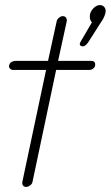

<svg xmlns="http://www.w3.org/2000/svg" viewBox="-20 -736 440 763"><path d="M310.1 -551.8Q296.9 -551.8 296.9 -562Q296.9 -564.5 303.2 -575.2L345.2 -647Q336.9 -655.3 336.9 -670.9Q336.9 -687.5 349.9 -701.7Q362.8 -715.8 377 -715.8Q387.2 -715.8 393.6 -709Q399.9 -702.1 399.9 -692.9Q399.9 -684.6 396 -674.6Q392.1 -664.6 388.2 -658Q384.3 -651.4 374 -636.2L334 -573.2Q320.3 -551.8 310.1 -551.8ZM84 6.8Q75.7 6.8 71.5 1.2Q67.4 -4.4 68.8 -13.2L163.1 -458H32.2Q24.9 -458 19.8 -463.4Q14.6 -468.8 16.1 -475.1Q17.6 -484.4 25.4 -489.3Q33.2 -494.1 43 -494.1H170.9L205.1 -650.9Q206.5 -659.2 214.4 -665.5Q222.2 -671.9 229 -671.9Q238.3 -671.9 242.4 -665.8Q246.6 -659.7 245.1 -650.9L210.9 -494.1H341.8Q360.8 -494.1 357.9 -475.1Q356.9 -468.3 349.9 -463.1Q342.8 -458 333 -458H203.1L108.9 -12.2Q107.4 -4.9 99.4 1Q91.3 6.8 84 6.8Z"/></svg>

Font: Comic Neue Light
Style: Italic
Weight: 300
Italic angle: -12°
Designer: Craig Rozynski
Foundry: Craig Rozynski
Version: Version 2.003;hotconv 1.0.109;makeotfexe 2.5.65596